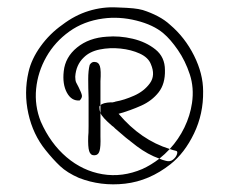

<svg xmlns="http://www.w3.org/2000/svg" viewBox="-20 -813 619 518"><path d="M193 -333Q161 -347 142 -365Q123 -383 103 -408Q69 -450 56.5 -506.5Q44 -563 57 -619Q65 -654 89.5 -688Q114 -722 148 -746Q182 -772 219.5 -783.5Q257 -795 295 -793Q325 -792 339.5 -790.5Q354 -789 365 -786Q387 -779 406 -769Q425 -759 439 -746Q479 -712 503.5 -663Q528 -614 528 -567Q529 -506 503.5 -453Q478 -400 440 -370Q383 -325 317.5 -317.5Q252 -310 193 -333ZM234 -394Q224 -394 220.5 -405.5Q217 -417 218 -445Q219 -451 219 -473Q219 -495 219 -515V-547V-549Q218 -576 218 -599.5Q218 -623 222 -638Q227 -646 234 -646Q246 -646 249.5 -634.5Q253 -623 251 -594V-529Q257 -536 280 -537Q282 -536 289 -538Q291 -539 292 -539Q315 -543 342 -555Q369 -567 384.5 -588.5Q400 -610 387 -640Q380 -658 357 -668.5Q334 -679 305 -682Q276 -685 249 -679.5Q222 -674 206 -658Q185 -638 183 -606Q183 -596 185.5 -590.5Q188 -585 192 -578Q200 -562 201 -555.5Q202 -549 195 -542Q173 -540 160.5 -563Q148 -586 152 -621Q156 -659 188 -685Q220 -711 268 -714Q302 -717 338 -708.5Q374 -700 399.5 -679.5Q425 -659 425 -624Q426 -587 408 -564Q390 -541 361 -528Q332 -515 300 -506Q360 -435 438 -411Q462 -437 477.5 -469Q493 -501 498 -535Q504 -576 492 -612.5Q480 -649 460 -678Q440 -707 421 -723Q394 -746 348 -757.5Q302 -769 258 -763Q206 -756 167 -728Q128 -700 105 -659.5Q82 -619 77.5 -573.5Q73 -528 90 -485Q116 -426 159.5 -389Q203 -352 256.5 -343Q310 -334 364 -357Q388 -368 410 -385Q379 -396 349 -418.5Q319 -441 291 -466Q289 -468 287 -470Q285 -472 283 -473Q256 -496 251 -508V-445Q252 -417 248.5 -405.5Q245 -394 234 -394ZM428 -379Q439 -376 447 -382.5Q455 -389 457.5 -397Q460 -405 455 -406Q446 -408 438 -411Q425 -397 410 -385Q419 -381 428 -379ZM251 -529Q249 -528 248 -525Q248 -516 251 -508Z"/></svg>

Font: Yuji Hentaigana Akebono
Style: Regular
Weight: 400
Designer: Kataoka Yuji
Foundry: Kinuta Font Factory
Version: Version 3.002